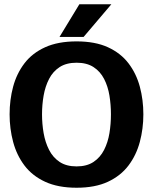

<svg xmlns="http://www.w3.org/2000/svg" viewBox="-20 -870 717 900"><path d="M339 10Q252 10 191.5 -18Q131 -46 94.5 -94.5Q58 -143 41.5 -205Q25 -267 25 -334Q25 -402 41.5 -463.5Q58 -525 94.5 -573Q131 -621 191.5 -648.5Q252 -676 339 -676Q426 -676 486 -648.5Q546 -621 582.5 -573Q619 -525 635.5 -463.5Q652 -402 652 -334Q652 -267 635.5 -205Q619 -143 582.5 -94.5Q546 -46 486 -18Q426 10 339 10ZM339 -90Q387 -90 418.5 -111Q450 -132 468 -167.5Q486 -203 493 -246Q500 -289 500 -334Q500 -379 493 -422Q486 -465 468 -500Q450 -535 418.5 -555.5Q387 -576 339 -576Q291 -576 259.5 -555.5Q228 -535 210 -500Q192 -465 184.5 -422Q177 -379 177 -334Q177 -289 184.5 -246Q192 -203 210 -167.5Q228 -132 259.5 -111Q291 -90 339 -90ZM502 -850 372 -697H259L352 -850Z"/></svg>

Font: Epunda Sans
Style: Bold
Weight: 700
Designer: Simon Atzbach
Foundry: typofactur
Version: Version 2.204; ttfautohint (v1.8.4.7-5d5b)